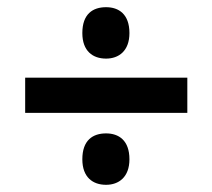

<svg xmlns="http://www.w3.org/2000/svg" viewBox="-20 -572 591 534"><path d="M275 -409C310 -409 340 -430 340 -480C340 -533 310 -552 275 -552C238 -552 209 -533 209 -480C209 -430 238 -409 275 -409ZM50 -258H501V-356H50ZM275 -58C310 -58 340 -79 340 -129C340 -182 310 -201 275 -201C238 -201 209 -182 209 -129C209 -79 238 -58 275 -58Z"/></svg>

Font: Noto Sans Gunjala Gondi
Style: Bold
Weight: 700
Designer: Ek Type
Foundry: Ek Type
Version: Version 1.004